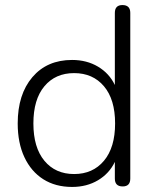

<svg xmlns="http://www.w3.org/2000/svg" viewBox="-20 -731 615 759"><path d="M265 8Q199 8 151 -22.5Q103 -53 76.5 -109.5Q50 -166 50 -243Q50 -358 108 -426Q166 -494 265 -494Q323 -494 367.5 -467.5Q412 -441 434 -395V-680Q434 -711 464 -711Q495 -711 495 -680V-25Q495 6 465 6Q434 6 434 -25V-91Q412 -45 367.5 -18.5Q323 8 265 8ZM273 -43Q347 -43 391 -95.5Q435 -148 435 -243Q435 -338 391 -390Q347 -442 273 -442Q199 -442 155.5 -390Q112 -338 112 -243Q112 -148 155.5 -95.5Q199 -43 273 -43Z"/></svg>

Font: Nunito Light
Style: Regular
Weight: 300
Designer: Vernon Adams
Foundry: Vernon Adams
Version: Version 3.601; ttfautohint (v1.8.2.53-6de2)